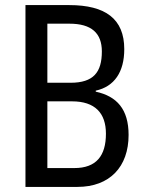

<svg xmlns="http://www.w3.org/2000/svg" viewBox="-20 -734 569 754"><path d="M252 -714H80V0H284C411 0 485 -79 485 -204C485 -305 439 -356 356 -374V-378C429 -394 468 -451 468 -541C468 -660 394 -714 252 -714ZM257 -409H166V-641H253C339 -641 380 -604 380 -532C380 -450 347 -409 257 -409ZM166 -336H263C353 -336 396 -290 396 -209C396 -122 358 -74 272 -74H166Z"/></svg>

Font: Noto Sans Khmer UI Condensed
Style: Regular
Weight: 400
Width: 3
Designer: Danh Hong and the Monotype Design Team
Foundry: Monotype Imaging Inc.
Version: Version 2.002